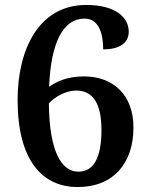

<svg xmlns="http://www.w3.org/2000/svg" viewBox="-20 -744 599 774"><path d="M293 10C439 10 518 -88 518 -230C518 -359 439 -436 318 -436C251 -436 207 -415 178 -394C185 -572 234 -669 321 -669C379 -669 396 -607 396 -545C469 -545 499 -576 499 -616C499 -672 449 -724 327 -724C140 -724 51 -550 51 -341C51 -97 151 10 293 10ZM296 -52C228 -52 179 -132 177 -327C198 -352 245 -379 287 -379C352 -379 389 -331 389 -220C389 -103 355 -52 296 -52Z"/></svg>

Font: Noto Serif Semi
Style: Regular
Weight: 600
Designer: Monotype Design Team
Foundry: Monotype Imaging Inc.
Version: Version 1.002